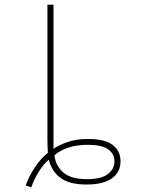

<svg xmlns="http://www.w3.org/2000/svg" viewBox="-20 -780 640 822"><path d="M90 14Q103 -24 128.5 -62.5Q154 -101 185 -126Q184 -140 183.5 -156.5Q183 -173 183 -189V-760H209V-143Q229 -157 266.5 -171Q304 -185 357 -185Q430 -185 463 -159Q496 -133 496 -90Q496 -42 458.5 -16Q421 10 351 10Q277 10 239 -18.5Q201 -47 189 -96Q167 -79 145.5 -44Q124 -9 114 22ZM353 -13Q414 -13 442 -35Q470 -57 470 -89Q470 -122 442.5 -141Q415 -160 356 -160Q307 -160 271 -147.5Q235 -135 213 -115Q218 -71 250.5 -42Q283 -13 353 -13Z"/></svg>

Font: Noto Sans Mono Thin
Style: Regular
Weight: 100
Designer: Monotype Design Team
Foundry: Monotype Imaging Inc.
Version: Version 2.014